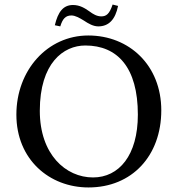

<svg xmlns="http://www.w3.org/2000/svg" viewBox="-20 -814 781 844"><path d="M689 -329C689 -527 548 -658 368 -658C189 -658 52 -506 52 -310C52 -113 197 10 369 10C560 10 689 -129 689 -329ZM355 -614C496 -614 586 -518 586 -310C586 -131 503 -34 389 -34C269 -34 155 -135 155 -327C155 -537 259 -614 355 -614ZM425 -742C406 -742 389 -752 373 -764C353 -778 331 -792 301 -792C258 -792 235 -762 221 -703L245 -698C255 -731 268 -746 294 -746C311 -746 330 -735 348 -724C369 -710 390 -698 412 -698C458 -698 487 -728 499 -788L475 -794C461 -752 447 -742 425 -742Z"/></svg>

Font: Libertinus Sans
Style: Regular
Weight: 400
Designer: Philipp H. Poll, Khaled Hosny
Foundry: Caleb Maclennan
Version: Version 7.050;RELEASE